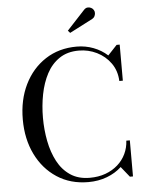

<svg xmlns="http://www.w3.org/2000/svg" viewBox="-63 -1026 842 1087"><g transform="rotate(-5 358.0 -482.5)"><path d="M395 10Q293.5 10 217 -40Q140.5 -90 98 -177Q55.5 -264 55.5 -375Q55.5 -486.5 98 -573.2Q140.5 -660 217 -710Q293.5 -760 395 -760Q445 -760 490.2 -742.8Q535.5 -725.5 569.5 -694.5L621.5 -750H639V-545H619Q616.5 -603.5 585.8 -646.5Q555 -689.5 507.2 -713Q459.5 -736.5 405 -736.5Q340 -736.5 294.8 -706Q249.5 -675.5 222.2 -623.8Q195 -572 182.5 -507.5Q170 -443 170 -375Q170 -307 182.5 -242.5Q195 -178 222.2 -126.2Q249.5 -74.5 294.8 -44Q340 -13.5 405 -13.5Q454.5 -13.5 494.8 -28.2Q535 -43 564.5 -69.2Q594 -95.5 610.5 -130.2Q627 -165 629 -205H649V0H631.5L584 -59Q550 -27 501.2 -8.5Q452.5 10 395 10ZM365.5 -840.5 353.5 -854 454.5 -963Q464.5 -974 475.5 -975Q486.5 -976 496.2 -971Q506 -966 510.5 -957.5Q515.5 -949.5 515 -939.5Q514.5 -929.5 510 -921.2Q505.5 -913 497 -908.5Z"/></g></svg>

Font: Bodoni Moda
Style: Regular
Weight: 400
Designer: Owen Earl
Foundry: indestructible type
Version: Version 2.005